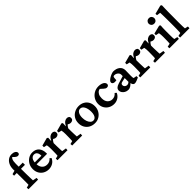

<svg xmlns="http://www.w3.org/2000/svg" viewBox="353 -2118 3562 3562"><g transform="rotate(-45 2134.0 -337.5)"><path d="M277.3 0H25.4L22.5 -42L83 -57.6Q84 -70.3 84.5 -84Q85 -97.7 85 -116.2Q85 -134.8 85 -161.6Q85 -188.5 85 -228.5L84 -367.2V-463.9Q84 -527.3 106.9 -576.7Q129.9 -626 169.9 -653.8Q210 -681.6 260.7 -681.6Q307.6 -681.6 337.9 -662.6Q368.2 -643.6 368.2 -613.3Q368.2 -594.7 356.9 -585Q345.7 -575.2 325.2 -575.2Q298.8 -575.2 272.5 -598.6L220.7 -647.5L255.9 -641.6Q226.6 -641.6 209.5 -606Q192.4 -570.3 192.4 -502V-424.8L194.3 -367.2L195.3 -232.4Q195.3 -185.5 197.3 -137.2Q199.2 -88.9 200.2 -57.6L280.3 -42ZM13.7 -366.2V-407.2L84 -425.8L147.5 -423.8H298.8V-366.2Z M556.6 7.8Q496.1 7.8 447.8 -19.5Q399.4 -46.9 372.1 -95.2Q344.7 -143.6 344.7 -206.1Q344.7 -274.4 375 -325.7Q405.3 -377 454.1 -405.8Q502.9 -434.6 558.6 -433.6Q643.6 -432.6 688.5 -379.9Q733.4 -327.1 733.4 -242.2V-220.7H444.3V-269.5H647.5L633.8 -249V-278.3Q633.8 -327.1 611.8 -355.5Q589.8 -383.8 550.8 -383.8Q525.4 -383.8 504.4 -369.1Q483.4 -354.5 470.7 -325.2Q458 -295.9 458 -252V-234.4Q458 -162.1 495.6 -119.6Q533.2 -77.1 595.7 -77.1Q628.9 -77.1 655.8 -89.4Q682.6 -101.6 709 -130.9L737.3 -105.5Q710 -48.8 662.1 -20.5Q614.3 7.8 556.6 7.8Z M787.1 0 784.2 -42 844.7 -57.6Q845.7 -61.5 846.7 -74.2Q847.7 -86.9 848.6 -107.9Q849.6 -128.9 849.6 -157.2L850.6 -231.4Q850.6 -261.7 848.6 -287.6Q846.7 -313.5 841.8 -335.9L779.3 -349.6V-389.6L936.5 -431.6L959 -416L955.1 -337.9L958 -336.9Q986.3 -391.6 1015.6 -411.1Q1044.9 -430.7 1074.2 -430.7Q1099.6 -430.7 1117.7 -417Q1135.7 -403.3 1135.7 -375Q1135.7 -346.7 1116.2 -331.1Q1096.7 -315.4 1069.3 -315.4Q1047.9 -315.4 1029.8 -323.2Q1011.7 -331.1 992.2 -349.6L1016.6 -346.7Q1001 -335 986.3 -316.9Q971.7 -298.8 960 -274.4L960.9 -193.4Q961.9 -161.1 962.9 -133.3Q963.9 -105.5 964.8 -85.4Q965.8 -65.4 966.8 -57.6L1051.8 -43.9L1048.8 0Z M1171.9 0 1168.9 -42 1229.5 -57.6Q1230.5 -61.5 1231.4 -74.2Q1232.4 -86.9 1233.4 -107.9Q1234.4 -128.9 1234.4 -157.2L1235.4 -231.4Q1235.4 -261.7 1233.4 -287.6Q1231.4 -313.5 1226.6 -335.9L1164.1 -349.6V-389.6L1321.3 -431.6L1343.8 -416L1339.8 -337.9L1342.8 -336.9Q1371.1 -391.6 1400.4 -411.1Q1429.7 -430.7 1459 -430.7Q1484.4 -430.7 1502.4 -417Q1520.5 -403.3 1520.5 -375Q1520.5 -346.7 1501 -331.1Q1481.4 -315.4 1454.1 -315.4Q1432.6 -315.4 1414.6 -323.2Q1396.5 -331.1 1377 -349.6L1401.4 -346.7Q1385.7 -335 1371.1 -316.9Q1356.4 -298.8 1344.7 -274.4L1345.7 -193.4Q1346.7 -161.1 1347.7 -133.3Q1348.6 -105.5 1349.6 -85.4Q1350.6 -65.4 1351.6 -57.6L1436.5 -43.9L1433.6 0Z M1768.6 7.8Q1702.1 7.8 1651.9 -20Q1601.6 -47.9 1573.2 -97.2Q1544.9 -146.5 1544.9 -210Q1544.9 -279.3 1576.7 -329.6Q1608.4 -379.9 1660.6 -406.7Q1712.9 -433.6 1772.5 -433.6Q1835.9 -433.6 1884.3 -406.2Q1932.6 -378.9 1959.5 -330.1Q1986.3 -281.2 1986.3 -217.8Q1986.3 -154.3 1957 -103Q1927.7 -51.8 1878.4 -22Q1829.1 7.8 1768.6 7.8ZM1778.3 -48.8Q1805.7 -48.8 1825.2 -65.9Q1844.7 -83 1855.5 -115.2Q1866.2 -147.5 1866.2 -190.4Q1866.2 -274.4 1836.9 -327.1Q1807.6 -379.9 1758.8 -379.9Q1716.8 -379.9 1691.9 -339.8Q1667 -299.8 1667 -233.4Q1667 -180.7 1681.6 -138.7Q1696.3 -96.7 1721.2 -72.8Q1746.1 -48.8 1778.3 -48.8Z M2270.5 7.8Q2210.9 7.8 2162.6 -18.6Q2114.3 -44.9 2085.4 -92.8Q2056.6 -140.6 2056.6 -203.1Q2056.6 -265.6 2086.9 -317.9Q2117.2 -370.1 2170.4 -401.9Q2223.6 -433.6 2292 -433.6Q2335 -433.6 2368.2 -422.4Q2401.4 -411.1 2419.9 -391.6Q2438.5 -372.1 2438.5 -348.6Q2438.5 -327.1 2424.8 -315.4Q2411.1 -303.7 2390.6 -303.7Q2373 -303.7 2359.9 -310.5Q2346.7 -317.4 2329.1 -333L2264.6 -391.6L2309.6 -380.9Q2277.3 -387.7 2247.1 -372.6Q2216.8 -357.4 2197.3 -322.3Q2177.7 -287.1 2177.7 -232.4Q2177.7 -156.2 2215.3 -117.2Q2252.9 -78.1 2308.6 -78.1Q2338.9 -78.1 2365.7 -90.3Q2392.6 -102.5 2418 -132.8L2448.2 -106.4Q2420.9 -49.8 2373.5 -21Q2326.2 7.8 2270.5 7.8Z M2643.6 7.8Q2599.6 7.8 2567.9 -10.7Q2536.1 -29.3 2519.5 -55.7Q2502.9 -82 2502.9 -106.4Q2502.9 -140.6 2524.4 -163.6Q2545.9 -186.5 2592.8 -201.2L2745.1 -248V-288.1Q2745.1 -309.6 2731.4 -328.1Q2717.8 -346.7 2695.3 -358.4Q2672.9 -370.1 2646.5 -370.1Q2627.9 -370.1 2620.6 -361.8Q2613.3 -353.5 2611.3 -329.1L2607.4 -276.4Q2563.5 -266.6 2534.7 -278.8Q2505.9 -291 2505.9 -319.3Q2505.9 -336.9 2523.4 -355.5Q2541 -374 2567.9 -390.6Q2594.7 -407.2 2624 -418.9Q2653.3 -430.7 2677.7 -433.6Q2760.7 -433.6 2809.1 -394.5Q2857.4 -355.5 2858.4 -290L2855.5 -146.5Q2855.5 -121.1 2856.9 -105Q2858.4 -88.9 2862.3 -79.1L2925.8 -67.4V-30.3L2868.2 -5.9Q2851.6 1 2837.4 4.4Q2823.2 7.8 2811.5 7.8Q2776.4 7.8 2762.7 -29.3L2748 -72.3L2766.6 -68.4Q2736.3 -32.2 2705.1 -12.2Q2673.8 7.8 2643.6 7.8ZM2685.5 -71.3Q2702.1 -71.3 2717.3 -77.6Q2732.4 -84 2745.1 -98.6V-196.3L2665 -178.7Q2641.6 -173.8 2631.3 -162.1Q2621.1 -150.4 2621.1 -130.9Q2621.1 -107.4 2640.1 -89.4Q2659.2 -71.3 2685.5 -71.3Z M2959 0 2956.1 -42 3016.6 -57.6Q3017.6 -61.5 3018.6 -74.2Q3019.5 -86.9 3020.5 -107.9Q3021.5 -128.9 3021.5 -157.2L3022.5 -231.4Q3022.5 -261.7 3020.5 -287.6Q3018.6 -313.5 3013.7 -335.9L2951.2 -349.6V-389.6L3108.4 -431.6L3130.9 -416L3127 -337.9L3129.9 -336.9Q3158.2 -391.6 3187.5 -411.1Q3216.8 -430.7 3246.1 -430.7Q3271.5 -430.7 3289.6 -417Q3307.6 -403.3 3307.6 -375Q3307.6 -346.7 3288.1 -331.1Q3268.6 -315.4 3241.2 -315.4Q3219.7 -315.4 3201.7 -323.2Q3183.6 -331.1 3164.1 -349.6L3188.5 -346.7Q3172.9 -335 3158.2 -316.9Q3143.6 -298.8 3131.8 -274.4L3132.8 -193.4Q3133.8 -161.1 3134.8 -133.3Q3135.7 -105.5 3136.7 -85.4Q3137.7 -65.4 3138.7 -57.6L3223.6 -43.9L3220.7 0Z M3343.8 0 3340.8 -42 3401.4 -57.6Q3402.3 -61.5 3403.3 -74.2Q3404.3 -86.9 3405.3 -107.9Q3406.2 -128.9 3406.2 -157.2L3407.2 -231.4Q3407.2 -261.7 3405.3 -287.6Q3403.3 -313.5 3398.4 -335.9L3335.9 -349.6V-389.6L3493.2 -431.6L3515.6 -416L3511.7 -337.9L3514.6 -336.9Q3543 -391.6 3572.3 -411.1Q3601.6 -430.7 3630.9 -430.7Q3656.2 -430.7 3674.3 -417Q3692.4 -403.3 3692.4 -375Q3692.4 -346.7 3672.9 -331.1Q3653.3 -315.4 3626 -315.4Q3604.5 -315.4 3586.4 -323.2Q3568.4 -331.1 3548.8 -349.6L3573.2 -346.7Q3557.6 -335 3543 -316.9Q3528.3 -298.8 3516.6 -274.4L3517.6 -193.4Q3518.6 -161.1 3519.5 -133.3Q3520.5 -105.5 3521.5 -85.4Q3522.5 -65.4 3523.4 -57.6L3608.4 -43.9L3605.5 0Z M3723.6 0 3720.7 -43 3786.1 -57.6Q3787.1 -61.5 3788.1 -74.2Q3789.1 -86.9 3790 -107.9Q3791 -128.9 3791 -157.2L3792 -231.4Q3792 -261.7 3790 -287.6Q3788.1 -313.5 3783.2 -335.9L3717.8 -349.6V-389.6L3885.7 -431.6L3908.2 -415Q3905.3 -384.8 3903.8 -354Q3902.3 -323.2 3902.3 -283.2V-160.2Q3902.3 -124 3903.8 -94.7Q3905.3 -65.4 3908.2 -57.6L3973.6 -43L3970.7 0ZM3847.7 -522.5Q3813.5 -522.5 3793 -543.5Q3772.5 -564.5 3772.5 -593.8Q3772.5 -622.1 3793 -643.6Q3813.5 -665 3847.7 -665Q3881.8 -665 3901.4 -643.6Q3920.9 -622.1 3920.9 -593.8Q3920.9 -564.5 3901.4 -543.5Q3881.8 -522.5 3847.7 -522.5Z M4004.9 0 4002 -43 4065.4 -57.6Q4067.4 -66.4 4068.4 -91.8Q4069.3 -117.2 4070.3 -153.8Q4071.3 -190.4 4071.3 -230.5V-353.5Q4071.3 -387.7 4070.8 -423.3Q4070.3 -459 4069.8 -491.2Q4069.3 -523.4 4068.4 -548.3Q4067.4 -573.2 4066.4 -586.9L3994.1 -596.7L3992.2 -634.8L4164.1 -679.7L4188.5 -664.1Q4187.5 -623 4186 -583.5Q4184.6 -543.9 4184.1 -495.1Q4183.6 -446.3 4183.6 -376L4182.6 -227.5Q4182.6 -163.1 4184.1 -114.7Q4185.5 -66.4 4187.5 -57.6L4251 -43L4249 0Z"/></g></svg>

Font: Crimson Pro ExtraLight SemiBold
Style: Regular
Weight: 600
Version: Version 1.002